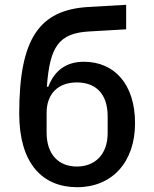

<svg xmlns="http://www.w3.org/2000/svg" viewBox="-20 -767 640 799"><path d="M301 12C447 12 542 -93 542 -254C542 -418 455 -510 329 -510C254 -510 206 -472 181 -406H175C187 -573 225 -629 350 -636L505 -645V-747L348 -738C143 -726 60 -606 60 -294C60 -89 155 12 301 12ZM300 -74C225 -74 174 -123 174 -215V-298C174 -374 219 -424 300 -424C379 -424 428 -376 428 -283V-213C428 -125 376 -74 300 -74Z"/></svg>

Font: IBM Plex Mono Medm
Style: Regular
Weight: 500
Monospace: yes
Designer: Mike Abbink, Paul van der Laan, Pieter van Rosmalen
Foundry: Bold Monday
Version: Version 2.004